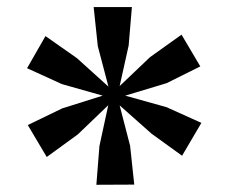

<svg xmlns="http://www.w3.org/2000/svg" viewBox="-20 -850 633 532"><path d="M247 -338 255.5 -445.5 280 -558.5 195.5 -477.5 109.5 -415 57 -503.5 152 -549.5 264.5 -585 151.5 -617 55 -661 106 -750 193 -689 280.5 -610 251 -722 239.5 -830.5H345.5L336.5 -724L311.5 -611.5L395.5 -691.5L483 -754L535 -666L441.5 -619.5L327 -585L441.5 -553L538 -509.5L484.5 -418.5L400 -479.5L311.5 -558L340.5 -446L352 -338.5Z"/></svg>

Font: Merriweather 60pt
Style: Bold
Weight: 700
Version: Version 2.100